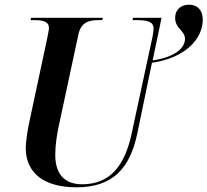

<svg xmlns="http://www.w3.org/2000/svg" viewBox="-20 -790 886 820"><path d="M307 10C463 10 535 -73 566 -218L629 -522C770 -542 846 -623 846 -706C846 -747 823 -770 787 -770C752 -770 728 -748 728 -714C728 -667 770 -660 770 -624C770 -579 716 -544 632 -532L670 -714H548L546 -704H563C606 -704 636 -699 636 -668C636 -662 634 -648 632 -636L543 -223C515 -89 455 -3 331 -3C255 -3 216 -47 216 -129C216 -169 223 -216 231 -252L314 -639C325 -696 360 -704 402 -704H417L419 -714H113L110 -704H124C163 -704 189 -699 189 -670C189 -662 185 -646 182 -628L102 -254C97 -227 90 -183 90 -158C90 -51 168 10 307 10Z"/></svg>

Font: Noto Serif Display SemiCondensed SemiBold
Style: Italic
Weight: 600
Width: 4
Italic angle: -12°
Designer: Monotype Design Team
Foundry: Monotype Imaging Inc.
Version: Version 2.009